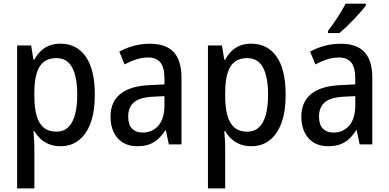

<svg xmlns="http://www.w3.org/2000/svg" viewBox="-20 -786 2117 1045"><path d="M309.1 -548.3Q397 -548.3 446.5 -478.3Q496.1 -408.2 496.1 -270Q496.1 -179.7 473.4 -117.4Q450.7 -55.2 408.9 -22.7Q367.2 9.8 310.1 9.8Q275.9 9.8 248.5 -0.7Q221.2 -11.2 201.2 -29.8Q181.2 -48.3 167 -72.3H162.1Q163.6 -51.8 165.3 -29.3Q167 -6.8 167 10.7V239.3H73.2V-538.6H149.4L162.1 -461.4H167Q181.6 -488.3 201.7 -507.8Q221.7 -527.3 248.3 -537.8Q274.9 -548.3 309.1 -548.3ZM286.6 -469.7Q245.1 -469.7 218.8 -449.5Q192.4 -429.2 179.9 -388.4Q167.5 -347.7 167 -286.1V-265.1Q167 -200.2 179.2 -156.7Q191.4 -113.3 218 -91.3Q244.6 -69.3 287.6 -69.3Q325.2 -69.3 350.3 -92.5Q375.5 -115.7 387.9 -160.6Q400.4 -205.6 400.4 -270Q400.4 -366.7 373 -418.2Q345.7 -469.7 286.6 -469.7Z M796.4 -547.9Q883.8 -547.9 925.8 -502Q967.8 -456.1 967.8 -362.8V0H898.9L882.8 -76.7H879.9Q861.3 -48.3 840.3 -29.1Q819.3 -9.8 792 0Q764.6 9.8 726.6 9.8Q680.7 9.8 648.4 -10.3Q616.2 -30.3 598.9 -66.4Q581.5 -102.5 581.5 -150.9Q581.5 -232.4 636.2 -275.6Q690.9 -318.8 797.4 -322.8L875 -326.7V-358.4Q875 -419.4 852.8 -446.3Q830.6 -473.1 786.6 -473.1Q754.4 -473.1 722.7 -463.1Q690.9 -453.1 658.2 -435.5L629.4 -504.9Q664.6 -524.9 707.3 -536.4Q750 -547.9 796.4 -547.9ZM875 -262.7 814 -259.8Q741.2 -256.3 709.5 -229.2Q677.7 -202.1 677.7 -151.9Q677.7 -106.9 699 -85.7Q720.2 -64.5 756.3 -64.5Q809.6 -64.5 842.3 -102.8Q875 -141.1 875 -211.9Z M1347.7 -548.3Q1435.5 -548.3 1485.1 -478.3Q1534.7 -408.2 1534.7 -270Q1534.7 -179.7 1512 -117.4Q1489.3 -55.2 1447.5 -22.7Q1405.8 9.8 1348.6 9.8Q1314.5 9.8 1287.1 -0.7Q1259.8 -11.2 1239.7 -29.8Q1219.7 -48.3 1205.6 -72.3H1200.7Q1202.1 -51.8 1203.9 -29.3Q1205.6 -6.8 1205.6 10.7V239.3H1111.8V-538.6H1188L1200.7 -461.4H1205.6Q1220.2 -488.3 1240.2 -507.8Q1260.3 -527.3 1286.9 -537.8Q1313.5 -548.3 1347.7 -548.3ZM1325.2 -469.7Q1283.7 -469.7 1257.3 -449.5Q1231 -429.2 1218.5 -388.4Q1206.1 -347.7 1205.6 -286.1V-265.1Q1205.6 -200.2 1217.8 -156.7Q1230 -113.3 1256.6 -91.3Q1283.2 -69.3 1326.2 -69.3Q1363.8 -69.3 1388.9 -92.5Q1414.1 -115.7 1426.5 -160.6Q1439 -205.6 1439 -270Q1439 -366.7 1411.6 -418.2Q1384.3 -469.7 1325.2 -469.7Z M1835 -547.9Q1922.4 -547.9 1964.4 -502Q2006.3 -456.1 2006.3 -362.8V0H1937.5L1921.4 -76.7H1918.5Q1899.9 -48.3 1878.9 -29.1Q1857.9 -9.8 1830.6 0Q1803.2 9.8 1765.1 9.8Q1719.2 9.8 1687 -10.3Q1654.8 -30.3 1637.5 -66.4Q1620.1 -102.5 1620.1 -150.9Q1620.1 -232.4 1674.8 -275.6Q1729.5 -318.8 1835.9 -322.8L1913.6 -326.7V-358.4Q1913.6 -419.4 1891.4 -446.3Q1869.1 -473.1 1825.2 -473.1Q1793 -473.1 1761.2 -463.1Q1729.5 -453.1 1696.8 -435.5L1668 -504.9Q1703.1 -524.9 1745.8 -536.4Q1788.6 -547.9 1835 -547.9ZM1913.6 -262.7 1852.5 -259.8Q1779.8 -256.3 1748 -229.2Q1716.3 -202.1 1716.3 -151.9Q1716.3 -106.9 1737.5 -85.7Q1758.8 -64.5 1794.9 -64.5Q1848.1 -64.5 1880.9 -102.8Q1913.6 -141.1 1913.6 -211.9ZM1971.2 -766.1V-756.3Q1960.9 -741.7 1943.6 -721.9Q1926.3 -702.1 1905.8 -680.7Q1885.3 -659.2 1864.7 -639.6Q1844.2 -620.1 1827.6 -606H1765.1V-617.7Q1782.7 -640.6 1800.3 -666.3Q1817.9 -691.9 1833.7 -717.8Q1849.6 -743.7 1861.3 -766.1Z"/></svg>

Font: Open Sans SemiCondensed Medium
Style: Regular
Weight: 500
Width: 4
Designer: Monotype Design Team
Foundry: Monotype Imaging Inc.
Version: Version 3.000